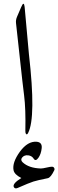

<svg xmlns="http://www.w3.org/2000/svg" viewBox="-20 -716 311 1024"><path d="M92.8 -677.7Q107.4 -712.9 111.3 -679.7Q111.3 -679.7 134.3 -426.8Q172.9 -89.8 129.9 -6.8Q124 4.4 119.4 -1.2Q114.7 -6.8 115.2 -17.6Q117.7 -135.7 108.6 -206.5Q99.6 -277.3 86.9 -397L65.4 -592.8Q63.5 -609.4 70.8 -626.5ZM234.9 234.4Q180.7 245.1 158.2 252.2Q135.7 259.3 73.7 286.6Q60.5 292 54.7 283.2Q42.5 265.1 93.8 233.4Q56.6 214.8 52.2 191.4Q44.4 150.9 85.9 93.3Q127.9 36.1 175.3 40Q205.6 42.5 202.4 74Q199.2 105.5 184.6 126Q169.9 146.5 159.7 130.4Q149.4 114.3 129.6 112.3Q109.9 110.4 98.6 123.5Q87.4 136.7 100.6 149.4Q133.8 180.7 197.8 182.6Q208 182.6 228.5 177.7Q249 172.9 257.1 173.1Q265.1 173.3 268.8 179.4Q272.5 185.5 270 190.9Q251 231 234.9 234.4Z"/></svg>

Font: Amiri Quran
Style: Regular
Weight: 400
Designer: Khaled Hosny
Version: Version 000.105